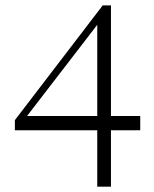

<svg xmlns="http://www.w3.org/2000/svg" viewBox="-20 -704 582 724"><path d="M346.7 0V-212.9H36.1V-251L367.2 -683.6H398.4V-266.6H508.8V-212.9H398.4V0ZM346.7 -610.4 82 -266.6H346.7Z"/></svg>

Font: Buda Light
Style: Regular
Weight: 300
Version: Version 1.003